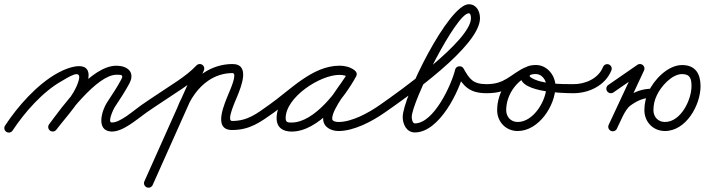

<svg xmlns="http://www.w3.org/2000/svg" viewBox="-41 -583 3275 892"><path d="M17.5 23.5C73.1 -60.9 157.7 -157.3 246.2 -206.7C271.4 -220.7 341 -268.9 324.7 -209.6C305.1 -138.1 232.9 -65.7 187.3 -5.7C180.3 3.5 182.1 16.7 191.3 23.7C200.5 30.7 213.7 28.9 220.7 19.7C270 -45 343.9 -120.5 365.3 -198.4C396.8 -313.2 282.2 -274.8 225.8 -243.3C131.2 -190.6 41.8 -89.8 -17.5 0.5C-23.9 10.1 -21.2 23.2 -11.5 29.5C-1.9 35.9 11.2 33.2 17.5 23.5ZM220.8 19.6C267.5 -42.8 409.2 -235.7 500 -235.7C519.8 -235.7 534.3 -236.8 523.4 -215.7C523.4 -215.7 523.4 -215.7 523.4 -215.8C523.4 -215.8 523.4 -215.8 523.4 -215.8C503.5 -178.1 479.9 -143.1 456.5 -107.5C432.6 -71.3 403.3 23.2 474.6 28C528.6 31.6 595.1 -29 639 -59.8C648.5 -66.5 650.9 -79.5 644.2 -89C637.5 -98.5 624.5 -100.9 615 -94.2C580.8 -70.3 516 -11.4 477.4 -14C457.3 -15.3 486.8 -77.3 491.5 -84.5C515.7 -121.1 539.9 -157.2 560.6 -196.2C560.6 -196.2 560.6 -196.2 560.6 -196.2C560.6 -196.3 560.6 -196.3 560.6 -196.3C587.8 -248.5 550.1 -277.7 500 -277.7C382.3 -277.7 247.9 -86.8 187.2 -5.6C180.2 3.7 182.1 16.9 191.4 23.8C200.7 30.8 213.9 28.9 220.8 19.6Z M609.8 -65C616.4 -55.5 629.5 -53.1 639 -59.8C694.2 -98.2 751 -134.2 806.8 -171.8C841.1 -195.1 873.4 -219.9 902.2 -250C910.2 -258.3 909.9 -271.6 901.5 -279.7C893.1 -287.7 879.8 -287.4 871.8 -279C845.2 -251.1 815.1 -228.2 783.2 -206.6C727.4 -168.8 670.4 -132.8 615 -94.2C605.5 -87.6 603.1 -74.5 609.8 -65ZM895.6 -283.7C885 -288.4 872.6 -283.6 867.8 -273C788.5 -95.6 709.2 81.9 629.8 259.4C625.1 270 629.8 282.4 640.4 287.2C651 291.9 663.4 287.2 668.2 276.6C747.5 99.1 826.8 -78.4 906.2 -255.9C910.9 -266.5 906.2 -278.9 895.6 -283.7ZM822.6 -69.4C843.5 -123.7 878.1 -175.2 926.6 -208.3C959.9 -231.1 998.6 -243.5 1039 -243.5C1063.9 -243.5 1027 -162.8 1022.8 -152.2C1005.1 -107.6 943.5 21 1037 21C1119.7 21 1167.9 -15.2 1231.1 -59.8C1240.6 -66.5 1242.8 -79.6 1236.2 -89.1C1229.5 -98.6 1216.4 -100.8 1206.9 -94.2C1151.3 -54.9 1109.9 -21 1037 -21C1009 -21 1053.9 -116.9 1061.8 -136.7C1078.4 -178.5 1123.5 -285.5 1039 -285.5C990.2 -285.5 943.2 -270.5 902.9 -243C847.3 -205.1 807.4 -146.8 783.4 -84.6C779.2 -73.7 784.6 -61.6 795.4 -57.4C806.3 -53.2 818.4 -58.6 822.6 -69.4Z M1201.8 -65C1208.4 -55.5 1221.5 -53.1 1231 -59.8C1321 -122.3 1421.9 -235.8 1536.6 -235.8C1551.6 -235.8 1567.4 -232.8 1579.8 -223.9C1590.6 -216.2 1602.1 -221.6 1608 -230.7C1613.8 -239.8 1614.1 -252.5 1602.5 -259.2C1580.2 -272.1 1561.7 -277.1 1535.3 -277.1C1422 -277.1 1244.1 -155.6 1244.1 -34.2C1244.1 9.6 1273 28.3 1313.7 28.3C1438.8 28.3 1559.3 -129 1613.4 -227.9C1620.1 -240.2 1614.3 -251.4 1605.1 -256.4C1595.9 -261.5 1583.3 -260.4 1576.6 -248.1C1542.3 -185.6 1460.3 -101.5 1460.3 -31.6C1460.3 8 1497.3 25.7 1532 25.7C1603.7 25.7 1688.6 -19.6 1746 -59.8C1755.5 -66.5 1757.9 -79.5 1751.2 -89C1744.5 -98.5 1731.5 -100.9 1722 -94.2C1672.1 -59.3 1594.4 -16.3 1532 -16.3C1522.5 -16.3 1502.3 -18.3 1502.3 -31.6C1502.3 -79.6 1586.3 -178.4 1613.4 -227.9C1620.1 -240.2 1614.3 -251.4 1605.1 -256.4C1595.9 -261.5 1583.3 -260.4 1576.6 -248.1C1531 -164.9 1420 -13.7 1313.7 -13.7C1295.9 -13.7 1286.1 -14.7 1286.1 -34.2C1286.1 -131.4 1446 -235.1 1535.3 -235.1C1554.5 -235.1 1565.7 -232 1581.5 -222.8C1593 -216.1 1604.1 -221.1 1609.6 -229.6C1615.1 -238.2 1615.1 -250.3 1604.2 -258.1C1584.6 -272.1 1560.5 -277.8 1536.6 -277.8C1408.7 -277.8 1305.9 -162.9 1207 -94.2C1197.5 -87.6 1195.1 -74.5 1201.8 -65Z M1716.8 -65C1723.4 -55.5 1736.5 -53.1 1746 -59.8C1851.5 -133.2 2189 -368.4 2189 -498.6C2189 -530.2 2172.6 -563.3 2136.9 -563.3C2043 -563.3 1829.9 -130.9 1829.9 -39.6C1829.9 -6.1 1847.6 32.3 1886.2 32.3C2000.1 32.3 2093.5 -160 2114.5 -250.2C2116.5 -258.9 2104.6 -261.4 2093.3 -259.7C2082 -258.1 2071.3 -252.3 2075.8 -244.6C2111.4 -181.9 2139.9 -150 2220 -150C2231.6 -150 2241 -159.4 2241 -171C2241 -182.6 2231.6 -192 2220 -192C2155.1 -192 2140.1 -216.5 2112.2 -265.4C2107.8 -273.1 2099.2 -276 2091.1 -274.9C2083 -273.7 2075.6 -268.4 2073.5 -259.8C2057.7 -191.8 1975 -9.7 1886.2 -9.7C1874.7 -9.7 1871.9 -31.5 1871.9 -39.6C1871.9 -108.9 2078 -521.3 2136.9 -521.3C2146 -521.3 2147 -504.6 2147 -498.6C2147 -394.4 1811.1 -156.2 1722 -94.2C1712.5 -87.6 1710.1 -74.5 1716.8 -65Z M2220 -150C2325.8 -150.2 2337.1 -193.2 2413.6 -230.6C2426 -236.7 2427.8 -249.1 2423.3 -258.5C2418.9 -267.9 2408.1 -274.4 2395.5 -268.5C2320.5 -233.8 2268.7 -153.9 2268.7 -71.2C2268.7 -16.8 2309.3 25.7 2364.2 25.7C2462.3 25.7 2539.6 -93.2 2539.6 -182.5C2539.6 -232.5 2500.9 -281 2449 -281C2421.7 -281 2390.3 -274 2380.2 -244.9C2380.2 -244.9 2380.2 -245 2380.2 -245C2380.2 -245 2380.2 -245.1 2380.2 -245.1C2347.7 -154.1 2573.1 -150.1 2621 -150C2632.6 -150 2642 -159.4 2642 -171C2642 -182.6 2632.6 -192 2621 -192C2566.2 -192.1 2473.3 -192 2426.2 -222.7C2423.9 -224.2 2418.5 -227.3 2419.8 -230.9C2419.8 -230.9 2419.8 -231 2419.8 -231C2419.8 -231 2419.8 -231.1 2419.8 -231.1C2422.5 -238.7 2442.6 -239 2449 -239C2477.4 -239 2497.6 -209.2 2497.6 -182.5C2497.6 -116.8 2438.3 -16.3 2364.2 -16.3C2332.5 -16.3 2310.7 -39.9 2310.7 -71.2C2310.7 -137.6 2353 -202.5 2413.2 -230.4C2425.8 -236.2 2427.5 -248.8 2422.9 -258.3C2418.4 -267.9 2407.6 -274.4 2395.2 -268.3C2328.9 -236 2304.6 -192.1 2220 -192C2208.4 -192 2199 -182.6 2199 -171C2199 -159.4 2208.4 -150 2220 -150Z M2600 -171.3C2599.9 -159.7 2609.1 -150.1 2620.7 -150C2693.6 -149.1 2771.4 -185.3 2799.5 -256.3C2803.8 -267.1 2798.5 -279.3 2787.7 -283.5C2776.9 -287.8 2764.7 -282.5 2760.5 -271.7C2738.9 -217.2 2676.4 -191.3 2621.3 -192C2609.7 -192.1 2600.1 -182.9 2600 -171.3Z M2779.7 -159C2786.3 -149.5 2799.4 -147.1 2809 -153.7C2854 -184.9 2899 -216.1 2944 -247.2C2953.5 -253.8 2955.9 -266.9 2949.3 -276.4C2942.7 -286 2929.6 -288.3 2920 -281.7C2875 -250.6 2830 -219.4 2785 -188.3C2775.5 -181.7 2773.1 -168.6 2779.7 -159ZM2940.9 -283.5C2930.4 -288.4 2917.9 -283.9 2913 -273.4C2870.9 -183.2 2828.9 -93 2786.8 -2.9C2781.9 7.6 2786.5 20.1 2797 25C2807.5 29.9 2820 25.4 2824.9 14.9C2866.9 -75.3 2909 -165.4 2951 -255.6C2955.9 -266.1 2951.4 -278.6 2940.9 -283.5ZM2796.2 24.6C2806.5 30 2819.1 26 2824.5 15.7C2840.7 -15.5 2861.4 -73.8 2888.2 -92.9C2922.3 -117.3 2950 -129 2991 -129C3002.6 -129 3012 -138.4 3012 -150C3012 -161.6 3002.6 -171 2991 -171C2941 -171 2904.9 -156.5 2863.8 -127.1C2829.4 -102.5 2807 -41.7 2787.2 -3.7C2781.9 6.6 2785.9 19.3 2796.2 24.6ZM3048.2 -16.3C3016.5 -16.3 2994.7 -39.9 2994.7 -71.2C2994.7 -94.6 2999.6 -117.7 3009.9 -138.8C3009.9 -138.8 3010 -139 3010 -139.1C3010.1 -139.3 3010.2 -139.5 3010.2 -139.5C3027.8 -179.2 3079.4 -238.8 3127.7 -238.8C3166.3 -238.8 3171.6 -215.8 3171.6 -182.5C3171.6 -119.5 3122.2 -16.3 3048.2 -16.3ZM2972.1 -157.2C2959.1 -130.4 2952.7 -100.9 2952.7 -71.2C2952.7 -16.8 2993.3 25.7 3048.2 25.7C3146.8 25.7 3213.6 -95.4 3213.6 -182.5C3213.6 -239.1 3190.7 -280.8 3127.7 -280.8C3061.7 -280.8 2996.6 -212.2 2971.8 -156.5C2971.8 -156.5 2971.9 -156.7 2972 -156.9C2972 -157 2972.1 -157.2 2972.1 -157.2Z"/></svg>

Font: FRB American Cursive Guidelines Arrows Medium
Style: Italic
Weight: 500
Italic angle: -25°
Version: Version 2.0;Modular Font Editor K font №1